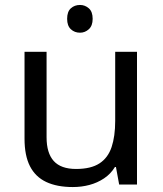

<svg xmlns="http://www.w3.org/2000/svg" viewBox="-20 -745 658 775"><path d="M303 -725Q323 -725 338.5 -711.5Q354 -698 354 -669Q354 -641 338.5 -627Q323 -613 303 -613Q281 -613 266 -627Q251 -641 251 -669Q251 -698 266 -711.5Q281 -725 303 -725ZM533 -536V0H461L448 -71H444Q427 -43 400 -25Q373 -7 341 1.5Q309 10 274 10Q210 10 166.5 -10.5Q123 -31 101 -74Q79 -117 79 -185V-536H168V-191Q168 -127 197 -95Q226 -63 287 -63Q347 -63 381.5 -85.5Q416 -108 430.5 -151.5Q445 -195 445 -257V-536Z"/></svg>

Font: usinhala15
Style: Book
Weight: 400
Designer: Jelle Bosma - Monotype Design Team
Foundry: Monotype Imaging Inc.
Version: Version 2.003